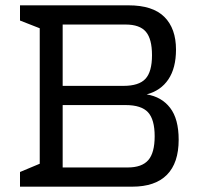

<svg xmlns="http://www.w3.org/2000/svg" viewBox="-20 -700 750 720"><path d="M55 -55 129 -86V-594L55 -623V-680H462Q553 -680 596.5 -636.5Q640 -593 640 -514Q640 -445 611.5 -402.5Q583 -360 530 -346Q586 -337 618 -295.5Q650 -254 650 -176Q650 -89 606 -44.5Q562 0 476 0H55ZM443 -378Q501 -378 525.5 -404.5Q550 -431 550 -493Q550 -554 527 -581Q504 -608 451 -608H215V-378ZM459 -72Q512 -72 536 -99.5Q560 -127 560 -189Q560 -252 535 -279Q510 -306 451 -306H215V-72Z"/></svg>

Font: Rhodium Libre
Style: Regular
Weight: 400
Designer: James Puckett
Foundry: Dunwich Type Founders
Version: Version 1.001; ttfautohint (v1.3)